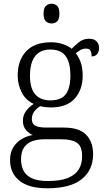

<svg xmlns="http://www.w3.org/2000/svg" viewBox="-20 -771 566 1031"><path d="M234 240Q135 240 84.5 199.5Q34 159 34 88Q34 48 51.5 20Q69 -8 97 -24.5Q125 -41 156 -46Q136 -54 119.5 -73Q103 -92 103 -123Q103 -152 119.5 -174.5Q136 -197 161 -213Q118 -233 96.5 -275Q75 -317 75 -366Q75 -447 120.5 -495.5Q166 -544 253 -544Q289 -544 319 -533.5Q349 -523 365 -509Q379 -524 402.5 -543.5Q426 -563 458 -563Q486 -563 499 -548.5Q512 -534 512 -514Q512 -495 502.5 -481.5Q493 -468 472 -468Q472 -487 466 -498.5Q460 -510 442 -510Q425 -510 413 -503Q401 -496 387 -485Q403 -465 413.5 -435.5Q424 -406 424 -364Q424 -290 381.5 -242Q339 -194 253 -194Q241 -194 223 -196Q205 -198 196 -201Q178 -190 164.5 -173Q151 -156 151 -131Q151 -106 170 -96Q189 -86 229 -86H323Q405 -86 442.5 -47.5Q480 -9 480 58Q480 141 419.5 190.5Q359 240 234 240ZM236 201Q305 201 345 184.5Q385 168 403 138.5Q421 109 421 68Q421 14 393 -4.5Q365 -23 312 -23H217Q183 -23 155 -13.5Q127 -4 110 19.5Q93 43 93 85Q93 117 105.5 143.5Q118 170 149.5 185.5Q181 201 236 201ZM250 -232Q287 -232 310.5 -245Q334 -258 346 -288Q358 -318 358 -365Q358 -414 346 -445Q334 -476 310.5 -490.5Q287 -505 250 -505Q215 -505 191 -490Q167 -475 154 -444Q141 -413 141 -364Q141 -296 169.5 -264Q198 -232 250 -232ZM257 -645Q239 -645 226.5 -656.5Q214 -668 214 -698Q214 -728 226.5 -739.5Q239 -751 257 -751Q275 -751 287 -739.5Q299 -728 299 -698Q299 -668 287 -656.5Q275 -645 257 -645Z"/></svg>

Font: Noto Rashi Hebrew Light
Style: Regular
Weight: 300
Version: Version 1.006